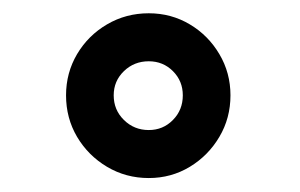

<svg xmlns="http://www.w3.org/2000/svg" viewBox="-20 -784 440 282"><path d="M198.5 -522.5Q165 -522.5 137.2 -539Q109.5 -555.5 93.2 -583Q77 -610.5 77 -644Q77 -677 93.2 -704.5Q109.5 -732 137.2 -748.2Q165 -764.5 198.5 -764.5Q231.5 -764.5 258.8 -748.2Q286 -732 302.2 -704.5Q318.5 -677 318.5 -644Q318.5 -610.5 302.2 -583Q286 -555.5 258.8 -539Q231.5 -522.5 198.5 -522.5ZM198.5 -593Q219.5 -593 234 -607.8Q248.5 -622.5 248.5 -644Q248.5 -665 234 -679.5Q219.5 -694 198.5 -694Q177 -694 162 -679.5Q147 -665 147 -644Q147 -622.5 162 -607.8Q177 -593 198.5 -593Z"/></svg>

Font: Trispace SemiCondensed Medium
Style: Regular
Weight: 500
Width: 4
Designer: Tyler Finck
Foundry: Etcetera Type Company
Version: Version 1.210; ttfautohint (v1.8.3)